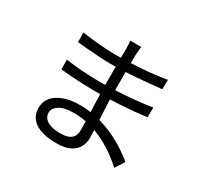

<svg xmlns="http://www.w3.org/2000/svg" viewBox="-170 -1015 1341 1282"><g transform="rotate(30 500.0 -374.0)"><path d="M573 -794Q571 -781 569.5 -765Q568 -749 567 -727Q567 -712 566.5 -682Q566 -652 566 -614.5Q566 -577 566 -539Q566 -501 566 -469Q566 -419 568 -364Q570 -309 573 -257Q576 -205 578 -162Q580 -119 580 -94Q580 -59 563.5 -27Q547 5 508.5 25.5Q470 46 404 46Q296 46 239 8.5Q182 -29 182 -101Q182 -147 209.5 -181Q237 -215 289 -234.5Q341 -254 413 -254Q492 -254 561.5 -235.5Q631 -217 689 -189Q747 -161 792 -130.5Q837 -100 866 -76L820 -5Q786 -37 741.5 -69Q697 -101 644.5 -128Q592 -155 531.5 -171.5Q471 -188 403 -188Q331 -188 293.5 -164Q256 -140 256 -105Q256 -83 270 -64.5Q284 -46 315 -35Q346 -24 395 -24Q424 -24 448 -31.5Q472 -39 486.5 -58Q501 -77 501 -111Q501 -140 499.5 -186.5Q498 -233 496 -285.5Q494 -338 492.5 -387Q491 -436 491 -469Q491 -503 491 -538.5Q491 -574 491 -609Q491 -644 491.5 -676Q492 -708 492 -734Q492 -746 491 -765Q490 -784 488 -794ZM190 -685Q215 -681 248 -677Q281 -673 317.5 -669.5Q354 -666 387.5 -664.5Q421 -663 446 -663Q541 -663 640.5 -670Q740 -677 837 -693L836 -620Q781 -614 716 -608Q651 -602 582.5 -598Q514 -594 447 -594Q412 -594 364 -597Q316 -600 269.5 -604Q223 -608 191 -611ZM185 -473Q212 -469 245 -465Q278 -461 313 -459Q348 -457 380 -455.5Q412 -454 437 -454Q510 -454 578.5 -457.5Q647 -461 713.5 -467.5Q780 -474 845 -484L844 -409Q794 -402 744.5 -397.5Q695 -393 645.5 -390Q596 -387 544.5 -385.5Q493 -384 436 -384Q402 -384 357.5 -386Q313 -388 267.5 -391Q222 -394 186 -398Z"/></g></svg>

Font: Noto Sans TC
Style: Regular
Weight: 400
Designer: Ryoko NISHIZUKA  (kana, bopomofo & ideographs); Paul D. Hunt (Latin, Greek & Cyrillic); Sandoll Communications , Soo-you
Foundry: Adobe
Version: Version 2.004-H2;hotconv 1.0.118;makeotfexe 2.5.65603